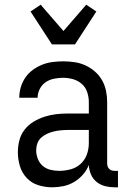

<svg xmlns="http://www.w3.org/2000/svg" viewBox="-20 -789 540 817"><path d="M202 8Q172 8 143 -1Q114 -10 93.5 -32Q73 -54 64.5 -83Q56 -112 56 -141Q56 -167 62.5 -192Q69 -217 84.5 -237Q100 -257 122 -270.5Q144 -284 168.5 -292Q193 -300 218 -303Q243 -306 269 -306H358V-355Q358 -376 351 -397Q344 -418 328 -432Q312 -446 291 -452Q270 -458 249 -458Q229 -458 209.5 -454Q190 -450 174 -439Q158 -428 149 -410Q140 -392 140 -373H62Q62 -396 68.5 -418Q75 -440 88 -459Q101 -478 119.5 -491.5Q138 -505 159 -513.5Q180 -522 203 -525Q226 -528 249 -528Q273 -528 297 -524.5Q321 -521 343 -511Q365 -501 383.5 -485Q402 -469 414 -448Q426 -427 431 -403Q436 -379 436 -355V-93Q436 -87 438 -81Q440 -75 444.5 -70.5Q449 -66 455 -64Q461 -62 467 -62H482V8H467Q447 8 427 3Q407 -2 391 -15Q375 -28 367 -47Q359 -66 358 -87Q349 -64 332.5 -45.5Q316 -27 295 -14.5Q274 -2 250 3Q226 8 202 8ZM232 -62Q256 -62 280.5 -68.5Q305 -75 323 -91.5Q341 -108 349.5 -131.5Q358 -155 358 -180V-236H269Q254 -236 238.5 -234.5Q223 -233 208.5 -229.5Q194 -226 180 -219.5Q166 -213 155 -203Q144 -193 139 -178.5Q134 -164 134 -149Q134 -131 141 -113Q148 -95 162 -83Q176 -71 194.5 -66.5Q213 -62 232 -62ZM201 -600 110 -740 153 -769 250 -657 347 -769 390 -740 299 -600Z"/></svg>

Font: Iosevka SS18
Style: Regular
Weight: 400
Monospace: yes
Designer: Belleve Invis
Foundry: Belleve Invis
Version: Version 25.1.1; ttfautohint (v1.8.4)